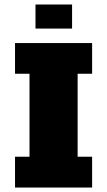

<svg xmlns="http://www.w3.org/2000/svg" viewBox="-20 -841 480 861"><path d="M47.4 -138.2H112.3V-510.3H47.4V-647.9H393.1V-510.3H328.1V-138.2H393.1V0H47.4ZM139.2 -820.8H303.2V-712.9H139.2Z"/></svg>

Font: Black Ops One
Style: Regular
Weight: 400
Designer: James Grieshaber
Foundry: James Grieshaber
Version: Version 1.002